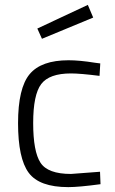

<svg xmlns="http://www.w3.org/2000/svg" viewBox="-20 -757 473 787"><path d="M261 -510Q306 -510 368 -500L391 -497L388 -446Q309 -456 271 -456Q182 -456 149 -412.5Q116 -369 116 -252.5Q116 -136 146 -90Q176 -44 271 -44L390 -53L392 -2Q303 10 260 10Q141 10 97.5 -49Q54 -108 54 -252Q54 -396 101.5 -453Q149 -510 261 -510ZM133 -640 340 -737 362 -685 152 -598Z"/></svg>

Font: Titillium Web
Style: Light
Weight: 300
Version: Version 1.001;PS 57.000;hotconv 1.0.70;makeotf.lib2.5.55311